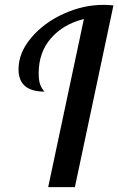

<svg xmlns="http://www.w3.org/2000/svg" viewBox="-20 -770 487 790"><path d="M446.8 -748 288.1 0H178.2L325.2 -691.9Q239.7 -670.4 189.5 -612.3Q139.2 -554.2 139.2 -469.2Q139.2 -438 145.5 -421.6Q151.9 -405.3 163.1 -393.1Q56.2 -393.1 56.2 -484.9Q56.2 -553.2 108.9 -615.2Q161.6 -677.2 242.4 -713.6Q323.2 -750 405.8 -750Q420.4 -750 446.8 -748Z"/></svg>

Font: Lobster Two
Style: Italic
Weight: 400
Designer: Pablo Impallari
Foundry: Pablo Impallari. www.impallari.com
Version: Version 1.006